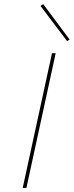

<svg xmlns="http://www.w3.org/2000/svg" viewBox="-20 -918 360 938"><path d="M308 -717 178 -889 191 -898 320 -725ZM91 0 234 -658H252L109 0Z"/></svg>

Font: EauTest Thin
Style: Italic
Weight: 250
Italic angle: -12°
Designer: Christian Thalmann (Catharsis Fonts)
Version: Version 0.001;PS 000.001;hotconv 1.0.88;makeotf.lib2.5.64775